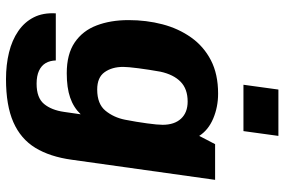

<svg xmlns="http://www.w3.org/2000/svg" viewBox="-174 -588 948 640"><g transform="rotate(90 300.0 -268.0)"><path d="M243.5 186Q196 186 155 176Q114 166 83.8 145.2Q53.5 124.5 37.8 93.5Q22 62.5 24.5 20H181.5Q182 39 190.2 53.5Q198.5 68 215.8 76Q233 84 259 84Q306 84 326.5 59.2Q347 34.5 353 -7.5L361 -63Q338 -39 305.2 -27.8Q272.5 -16.5 224 -16.5Q160.5 -16.5 121.5 -43Q82.5 -69.5 64.8 -116Q47 -162.5 47 -222.5Q47 -282 61 -335.5Q75 -389 104.8 -431Q134.5 -473 180.8 -497Q227 -521 292 -521Q336.5 -521 375 -504.8Q413.5 -488.5 433 -458L460.5 -511H579.5L512.5 -33.5Q502.5 39.5 472.8 88.2Q443 137 387.2 161.5Q331.5 186 243.5 186ZM278.5 -118Q326.5 -118 349 -145.5Q371.5 -173 379 -210.5Q386.5 -249 391.2 -284Q396 -319 396 -336Q396 -375.5 375.5 -397.5Q355 -419.5 318.5 -419.5Q276.5 -419.5 252.5 -396Q228.5 -372.5 219 -329Q212 -290 207.5 -255Q203 -220 203 -204.5Q203 -167.5 220.5 -142.8Q238 -118 278.5 -118ZM262.5 -605.5 278.5 -722H433L417 -605.5Z"/></g></svg>

Font: Chivo Mono Medium
Style: Italic
Weight: 500
Italic angle: -8.05°
Monospace: yes
Designer: Hector Gatti
Foundry: Omnibus-Type
Version: Version 1.008